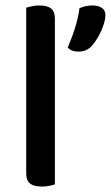

<svg xmlns="http://www.w3.org/2000/svg" viewBox="-20 -677 406 703"><path d="M133 6Q104 6 90 -5Q76 -16 76 -42V-649Q83 -651 96 -654Q109 -657 124 -657Q153 -657 167 -646Q181 -635 181 -609V-2Q173 1 160.5 3.5Q148 6 133 6ZM317 -510Q298 -488 268 -488Q241 -488 228 -503Q244 -540 255.5 -577.5Q267 -615 271 -647Q294 -657 319 -657Q339 -657 352.5 -648.5Q366 -640 366 -621Q366 -609 361.5 -593.5Q357 -578 350 -562.5Q343 -547 334 -533Q325 -519 317 -510Z"/></svg>

Font: Baloo Paaji 2 Medium
Style: Regular
Weight: 500
Designer: Shuchita Grover, Noopur Datye and Ek Type
Foundry: Ek Type
Version: Version 1.640;hotconv 1.0.111;makeotfexe 2.5.65597; ttfautoh